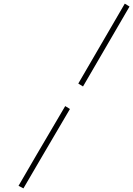

<svg xmlns="http://www.w3.org/2000/svg" viewBox="-20 -864 733 1057"><path d="M411 -404 437 -388C557 -594 662 -774 693 -828L667 -844C611 -747 516 -584 411 -404ZM82 159 109 173C146 110 254 -76 365 -264L339 -280C227 -90 119 94 82 159Z"/></svg>

Font: Louise
Style: Regular
Weight: 400
Designer: Ange Degheest & Luna Delabre & Camille Depalle
Foundry: Velvetyne Type Foundry
Version: Version 1.000;FEAKit 1.0